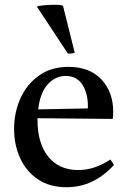

<svg xmlns="http://www.w3.org/2000/svg" viewBox="-20 -772 537 804"><path d="M259 12Q188 12 139 -21Q90 -54 64.5 -109.5Q39 -165 39 -232Q39 -301 65.5 -360Q92 -419 143 -455.5Q194 -492 267 -492Q355 -492 404.5 -439.5Q454 -387 454 -304Q454 -294 453.5 -286.5Q453 -279 452 -274L137 -277Q137 -273 137 -270Q137 -172 182 -116Q227 -60 308 -60Q376 -60 442 -104Q452 -92 457 -81Q372 12 259 12ZM140 -314 347 -318Q348 -320 348 -323.5Q348 -327 348 -328Q348 -382 324.5 -418Q301 -454 255 -454Q212 -454 180 -419Q148 -384 140 -314ZM136 -742V-746Q171 -752 210 -752Q239 -752 244 -747L293 -551Q287 -549 278 -548Q269 -547 264 -548Z"/></svg>

Font: Tiro Devanagari Sanskrit
Style: Regular
Weight: 400
Designer: Devanagari: John Hudson & Fiona Ross. Latin: John Hudson.
Foundry: Tiro Typeworks Ltd.
Version: Version 1.52